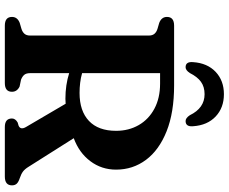

<svg xmlns="http://www.w3.org/2000/svg" viewBox="-96 -850 946 794"><g transform="rotate(90 377.0 -453.0)"><path d="M681.5 -460Q681.5 -400 646.5 -353.5Q611.5 -307 551.5 -285L669.5 -98.5Q679 -83 689.2 -75.2Q699.5 -67.5 716 -62Q733 -56.5 739.8 -49Q746.5 -41.5 746.5 -29.5Q746.5 0 710 0H505Q470 0 470 -29.5Q470 -43.5 486.5 -53L500 -57Q518 -65 505.5 -87L409 -251.5Q399 -250.5 388.5 -250.5Q331.5 -250.5 282.5 -266V-104.5Q282.5 -88.5 289.5 -80.2Q296.5 -72 309.5 -67L338 -61Q359.5 -50.5 359.5 -29.5Q359.5 0 323.5 0H86Q50 0 50 -29.5Q50 -52 74.5 -61.5L98.5 -68.5Q112 -72.5 119.5 -81Q127 -89.5 127 -104.5V-595.5Q127 -610.5 119.5 -619Q112 -627.5 98.5 -631.5L74.5 -638.5Q50 -648 50 -670.5Q50 -700 86 -700H333Q445 -700 522.8 -669Q600.5 -638 641 -583.8Q681.5 -529.5 681.5 -460ZM282.5 -642V-319.5Q301.5 -314 322.5 -311.5Q343.5 -309 364.5 -309Q439 -309 480 -347.8Q521 -386.5 521 -460Q521 -512.5 497.2 -553.8Q473.5 -595 429.5 -618.5Q385.5 -642 326 -642ZM369.5 -826Q339 -826 318.2 -811Q297.5 -796 282 -765Q270.5 -747.5 258 -747.5Q234 -747.5 237 -779Q241 -837.5 277.2 -871.8Q313.5 -906 369.5 -906Q425.5 -906 461.8 -871.8Q498 -837.5 502 -779Q505 -747.5 480.5 -747.5Q468 -747.5 456.5 -765Q427 -826 369.5 -826Z"/></g></svg>

Font: Fraunces 9pt Soft SemiBold
Style: Regular
Weight: 600
Version: Version 1.000;[b76b70a41]